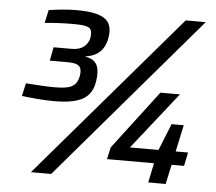

<svg xmlns="http://www.w3.org/2000/svg" viewBox="-50 -746 902 802"><g transform="rotate(5 400.5 -345.5)"><path d="M178 -304C287 -304 327 -332 342 -382C346 -397 349 -415 349 -432C349 -475 332 -493 293 -501V-502C335 -507 364 -528 377 -567C381 -580 384 -595 384 -612C384 -666 345 -691 237 -691C203 -691 155 -686 123 -681L111 -626C145 -630 191 -632 223 -632C283 -632 308 -629 308 -598C308 -587 307 -577 303 -568C289 -537 262 -528 232 -528H157L146 -471H220C260 -471 278 -463 278 -435C278 -422 276 -412 272 -402C259 -366 224 -362 171 -362C143 -362 94 -365 55 -368L43 -314C80 -309 138 -304 178 -304ZM697 -688 108 0H193L781 -688ZM617 -82 600 0H673L691 -82H743L755 -139H703L727 -251H676L631 -139H511L700 -378H618L431 -132L420 -82Z"/></g></svg>

Font: Saira UNSAM Medium Italic
Style: Regular
Weight: 500
Italic angle: -12°
Designer: Hector Gatti with collaboration of the Omnibus-Type team
Foundry: Omnibus-Type
Version: Version 0.072;PS 000.072;hotconv 1.0.88;makeotf.lib2.5.64775